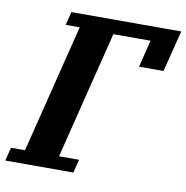

<svg xmlns="http://www.w3.org/2000/svg" viewBox="-112 -774 825 850"><g transform="rotate(10 301.0 -349.0)"><path d="M-18 -60H45L189 -638H126L141 -698H635L588 -512H478L508 -634H341L198 -60H288L273 0H-33Z"/></g></svg>

Font: IBM Plex Serif
Style: Bold Italic
Weight: 700
Italic angle: -14°
Designer: Mike Abbink, Paul van der Laan, Pieter van Rosmalen
Foundry: Bold Monday
Version: Version 3.001